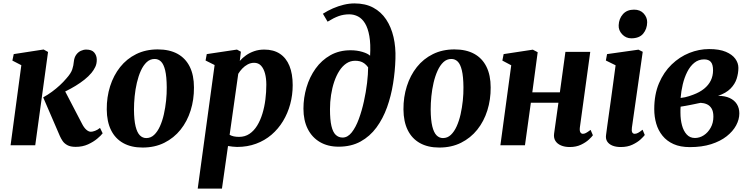

<svg xmlns="http://www.w3.org/2000/svg" viewBox="-20 -851 4394 1125"><path d="M42 0 105 -469 52.5 -496 60.5 -534 235.5 -561 261.5 -546.5 186.5 0ZM423.5 9.5Q392.5 9.5 374.2 -0.8Q356 -11 346.5 -25.5Q337 -40 331 -53.5L233 -280.5Q261 -296 285 -313.8Q309 -331.5 330.2 -351Q351.5 -370.5 369.5 -392Q396 -421.5 403.5 -444.8Q411 -468 412.5 -489Q415 -514.5 426.5 -530.2Q438 -546 453.8 -553.2Q469.5 -560.5 485 -560.5Q518 -560.5 532.2 -543.2Q546.5 -526 547 -502.5Q547.5 -477.5 538 -458.2Q528.5 -439 516 -424Q499 -403.5 474.8 -384.2Q450.5 -365 423 -348.2Q395.5 -331.5 368.5 -318.2Q341.5 -305 318.5 -296L347 -344L461 -125Q472.5 -102.5 486 -90.8Q499.5 -79 512.5 -79Q522 -79 537 -84.5Q552 -90 566 -101.5L581.5 -70Q572.5 -57.5 550.2 -38.8Q528 -20 495.8 -5.2Q463.5 9.5 423.5 9.5Z M904 -561.5Q972.5 -561.5 1019.8 -535.8Q1067 -510 1091.8 -460.2Q1116.5 -410.5 1116.5 -338.5Q1117 -267.5 1097 -203.8Q1077 -140 1038 -91.2Q999 -42.5 943 -14.5Q887 13.5 815.5 13.5Q748.5 13.5 701.8 -12.8Q655 -39 630.5 -88.8Q606 -138.5 605.5 -210Q605 -282 625.2 -345.8Q645.5 -409.5 684 -458Q722.5 -506.5 778.2 -534Q834 -561.5 904 -561.5ZM886 -505.5Q859.5 -505.5 839.5 -486.8Q819.5 -468 805.2 -436.5Q791 -405 782 -366.2Q773 -327.5 769 -286.8Q765 -246 765 -209Q765.5 -147 774.5 -110.5Q783.5 -74 799.5 -58Q815.5 -42 837 -42Q863.5 -42 883.2 -60.8Q903 -79.5 917.2 -111Q931.5 -142.5 940.2 -181.5Q949 -220.5 953.2 -261.5Q957.5 -302.5 957 -340Q956.5 -402.5 947.8 -438.8Q939 -475 923.5 -490.2Q908 -505.5 886 -505.5Z M1138.5 254 1237.5 -470 1184.5 -496.5 1191.5 -534 1368.5 -560.5 1391.5 -548 1385 -494Q1400.5 -512 1421.8 -527Q1443 -542 1469.8 -551.2Q1496.5 -560.5 1528.5 -560.5Q1583 -560.5 1620 -536Q1657 -511.5 1676 -465Q1695 -418.5 1695 -352Q1695 -294.5 1680.5 -240.8Q1666 -187 1638.2 -141.2Q1610.5 -95.5 1570.8 -61.5Q1531 -27.5 1480.2 -8.8Q1429.5 10 1369 10Q1356.5 10 1342.8 8.2Q1329 6.5 1316 4.5L1280.5 254ZM1325.5 -61Q1336 -55 1349.8 -52Q1363.5 -49 1381 -49Q1415.5 -49 1441.8 -66.8Q1468 -84.5 1486.8 -115Q1505.5 -145.5 1517.5 -184.8Q1529.5 -224 1535 -267.8Q1540.5 -311.5 1540.5 -354.5Q1540.5 -391.5 1532.8 -420.5Q1525 -449.5 1509.5 -466.2Q1494 -483 1469 -483Q1449 -483 1431.2 -473.5Q1413.5 -464 1399.5 -449.2Q1385.5 -434.5 1376 -418.5Z M1964 8.5Q1901 8.5 1854.8 -18.5Q1808.5 -45.5 1783.2 -95.5Q1758 -145.5 1758 -214.5Q1758 -278 1776 -339Q1794 -400 1829.2 -449.2Q1864.5 -498.5 1916 -527.5Q1967.5 -556.5 2034 -556.5Q2071.5 -556.5 2103.2 -547Q2135 -537.5 2148.5 -524.5Q2152.5 -593 2144.2 -639.5Q2136 -686 2119 -714Q2102 -742 2078 -754.5Q2054 -767 2026.5 -767Q1993.5 -767 1964.8 -756.8Q1936 -746.5 1899.5 -724L1872 -770.5Q1900 -788.5 1931 -802Q1962 -815.5 1994 -823.2Q2026 -831 2057 -831Q2121 -831 2167 -806.2Q2213 -781.5 2242.5 -737.2Q2272 -693 2285.8 -633.8Q2299.5 -574.5 2297 -506Q2295 -434.5 2283.2 -361.5Q2271.5 -288.5 2247.8 -222.2Q2224 -156 2185.8 -104Q2147.5 -52 2092.8 -21.8Q2038 8.5 1964 8.5ZM1987.5 -45Q2017 -45 2040.8 -75Q2064.5 -105 2082.2 -153Q2100 -201 2112.2 -256.5Q2124.5 -312 2130.8 -365Q2137 -418 2137 -456.5Q2126 -471.5 2114 -480Q2102 -488.5 2088.8 -491.8Q2075.5 -495 2061 -495Q2032.5 -495 2009.2 -479.2Q1986 -463.5 1968.2 -435.8Q1950.5 -408 1938.2 -371.8Q1926 -335.5 1919.8 -294.5Q1913.5 -253.5 1913.5 -211.5Q1913.5 -149 1922 -112.8Q1930.5 -76.5 1947.2 -60.8Q1964 -45 1987.5 -45Z M2642.5 -561.5Q2711 -561.5 2758.2 -535.8Q2805.5 -510 2830.2 -460.2Q2855 -410.5 2855 -338.5Q2855.5 -267.5 2835.5 -203.8Q2815.5 -140 2776.5 -91.2Q2737.5 -42.5 2681.5 -14.5Q2625.5 13.5 2554 13.5Q2487 13.5 2440.2 -12.8Q2393.5 -39 2369 -88.8Q2344.5 -138.5 2344 -210Q2343.5 -282 2363.8 -345.8Q2384 -409.5 2422.5 -458Q2461 -506.5 2516.8 -534Q2572.5 -561.5 2642.5 -561.5ZM2624.5 -505.5Q2598 -505.5 2578 -486.8Q2558 -468 2543.8 -436.5Q2529.5 -405 2520.5 -366.2Q2511.5 -327.5 2507.5 -286.8Q2503.5 -246 2503.5 -209Q2504 -147 2513 -110.5Q2522 -74 2538 -58Q2554 -42 2575.5 -42Q2602 -42 2621.8 -60.8Q2641.5 -79.5 2655.8 -111Q2670 -142.5 2678.8 -181.5Q2687.5 -220.5 2691.8 -261.5Q2696 -302.5 2695.5 -340Q2695 -402.5 2686.2 -438.8Q2677.5 -475 2662 -490.2Q2646.5 -505.5 2624.5 -505.5Z M3377.5 -103Q3375.5 -84 3380.8 -75.5Q3386 -67 3395.5 -67Q3404 -67 3413.2 -71.8Q3422.5 -76.5 3440.5 -90L3454 -58.5Q3448 -49.5 3430.2 -33Q3412.5 -16.5 3384.2 -3Q3356 10.5 3318.5 10.5Q3289 10.5 3267.2 1.2Q3245.5 -8 3234.5 -25.2Q3223.5 -42.5 3226.5 -67L3252 -249H3090.5L3056 0H2912L2975.5 -468.5L2923.5 -496L2931 -534L3102 -560L3130.5 -545L3099 -310H3260.5L3293 -547H3438.5Z M3617.5 10.5Q3588 10.5 3567.5 1.8Q3547 -7 3537.5 -22.5Q3528 -38 3531 -59.5Q3533.5 -80 3537.8 -110.5Q3542 -141 3547.5 -180.2Q3553 -219.5 3559.5 -265.5Q3566 -311.5 3572.8 -362.8Q3579.5 -414 3587 -468.5L3530 -496.5L3537 -534L3721 -560L3746 -547.5L3682.5 -103Q3680 -85 3684.2 -76Q3688.5 -67 3699 -67Q3708 -67 3718.5 -72.5Q3729 -78 3745 -91L3758 -60Q3751.5 -51 3733.5 -34.2Q3715.5 -17.5 3686.2 -3.5Q3657 10.5 3617.5 10.5ZM3679 -626.5Q3647.5 -626.5 3625.5 -650Q3603.5 -673.5 3605 -703Q3606.5 -741.5 3630 -768Q3653.5 -794.5 3695 -794.5Q3731.5 -794.5 3752 -771.5Q3772.5 -748.5 3772 -720.5Q3771.5 -681.5 3748.8 -654Q3726 -626.5 3679 -626.5Z M4022.5 11Q3966 11 3926.5 -6.8Q3887 -24.5 3861.8 -55.8Q3836.5 -87 3825 -127Q3813.5 -167 3813.5 -211.5Q3813.5 -297.5 3841.2 -363Q3869 -428.5 3915.5 -473.2Q3962 -518 4019 -540.8Q4076 -563.5 4135 -563.5Q4195 -563.5 4232.8 -547.5Q4270.5 -531.5 4288.5 -506.5Q4306.5 -481.5 4306.5 -453.5Q4306.5 -422 4296.5 -390.2Q4286.5 -358.5 4260.5 -332Q4234.5 -305.5 4187.5 -289.5Q4227.5 -289.5 4255.2 -276.8Q4283 -264 4297.5 -241Q4312 -218 4312 -186.5Q4312 -151 4293.2 -116.2Q4274.5 -81.5 4237.8 -52.5Q4201 -23.5 4146.8 -6.2Q4092.5 11 4022.5 11ZM4052 -42.5Q4079.5 -42.5 4104 -58.5Q4128.5 -74.5 4144.2 -102.8Q4160 -131 4160 -167.5Q4160 -198 4149.5 -215.2Q4139 -232.5 4122.2 -240Q4105.5 -247.5 4085.5 -248.5Q4077 -247 4067.8 -245Q4058.5 -243 4048.2 -240.8Q4038 -238.5 4027 -236.5Q4012.5 -233.5 3998 -231Q3983.5 -228.5 3968 -226Q3967 -217.5 3967 -208.2Q3967 -199 3967 -190Q3967 -150.5 3976 -117Q3985 -83.5 4003.8 -63Q4022.5 -42.5 4052 -42.5ZM3968 -277Q3981.5 -278.5 3994 -281.2Q4006.5 -284 4018.2 -287.8Q4030 -291.5 4041.5 -296Q4079.5 -310 4105.5 -331Q4131.5 -352 4144.8 -379.2Q4158 -406.5 4158 -439Q4158 -473 4145.2 -488Q4132.5 -503 4105.5 -503Q4073 -503 4048.2 -483Q4023.5 -463 4006.8 -429.8Q3990 -396.5 3980.5 -356.5Q3971 -316.5 3968 -277Z"/></svg>

Font: Merriweather 36pt ExtraBold
Style: Italic
Weight: 800
Italic angle: -7.8°
Version: Version 2.101